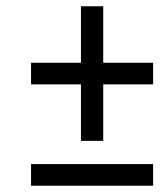

<svg xmlns="http://www.w3.org/2000/svg" viewBox="-20 -592 532 612"><path d="M238 -323H79V-392H238V-572H309V-392H468V-323H309V-143H238ZM79 -69H468V0H79Z"/></svg>

Font: Noto Serif Narrow
Style: Bold Italic
Weight: 700
Width: 4
Italic angle: -12°
Designer: Monotype Design Team
Foundry: Monotype Imaging Inc.
Version: Version 1.001